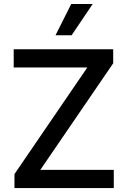

<svg xmlns="http://www.w3.org/2000/svg" viewBox="-20 -958 649 978"><path d="M53.7 -71.3 424.8 -614.3H49.8V-707H556.6V-635.7L185.5 -92.8H559.6V0H53.7ZM342.8 -937.5H452.1L344.7 -778.3H262.7Z"/></svg>

Font: Pretendard GOV Medium
Style: Regular
Weight: 500
Designer: Base glyphs from Inter by Rasmus Andersson; Hangeul glyphs from Noto Sans CJK(Source Han Sans) by Jang Soo-young and Kan
Foundry: Kil Hyung-jin
Version: Version 1.309